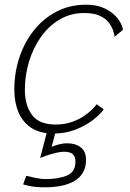

<svg xmlns="http://www.w3.org/2000/svg" viewBox="-20 -567 553 818"><path d="M171.5 231Q132.5 231 109 226Q85.5 221 78.5 218.5L92 182Q106.5 185.5 130.5 190.8Q154.5 196 173.5 196Q228.5 196 265 181Q301.5 166 301.5 121Q301.5 101 290.5 90.2Q279.5 79.5 252.5 79.5Q238 79.5 218.2 84.2Q198.5 89 180.2 95.2Q162 101.5 151 106L184.5 -21.5L220.5 -19.5L200 59.5Q207 54.5 227.5 49Q248 43.5 266 43.5Q302 43.5 324.2 61Q346.5 78.5 346.5 113.5Q346.5 146 333.2 168.5Q320 191 296 204.8Q272 218.5 240.2 224.8Q208.5 231 171.5 231ZM422 -101.5Q406.5 -79 375 -55Q343.5 -31 300.8 -14.5Q258 2 207.5 2Q150.5 2 113.5 -22.2Q76.5 -46.5 58.8 -88.8Q41 -131 41 -185Q41 -257.5 62.8 -322.8Q84.5 -388 125 -438.5Q165.5 -489 221.8 -518Q278 -547 347.5 -547Q393.5 -547 427 -530.8Q460.5 -514.5 480.2 -489.8Q500 -465 504 -440L468 -410.5Q467.5 -418 462.8 -434.2Q458 -450.5 445.2 -468.5Q432.5 -486.5 407 -499Q381.5 -511.5 338.5 -511.5Q280.5 -511.5 233.8 -483.8Q187 -456 154 -409Q121 -362 103.5 -303.8Q86 -245.5 86 -184Q86 -119 116 -77.8Q146 -36.5 217 -36.5Q255.5 -36.5 286.5 -47.5Q317.5 -58.5 339.8 -74Q362 -89.5 375.2 -103.5Q388.5 -117.5 391.5 -123Z"/></svg>

Font: Grandstander Thin Thin
Style: Italic
Weight: 250
Italic angle: -15°
Version: Version 1.200